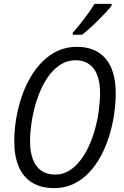

<svg xmlns="http://www.w3.org/2000/svg" viewBox="-20 -968 645 998"><path d="M262.2 9.8Q193.4 9.8 147.2 -18.6Q101.1 -46.9 77.6 -101.3Q54.2 -155.8 54.2 -233.4Q54.2 -290.5 63.7 -348.6Q73.2 -406.7 91.6 -461.9Q109.9 -517.1 137.5 -564.7Q165 -612.3 200.9 -648.2Q236.8 -684.1 281.5 -704.3Q326.2 -724.6 378.9 -724.6Q477.1 -724.6 529.3 -662.8Q581.5 -601.1 581.5 -483.9Q581.5 -431.2 573.2 -374.3Q564.9 -317.4 547.9 -262Q530.8 -206.5 504.6 -157.7Q478.5 -108.9 443.1 -71.3Q407.7 -33.7 362.5 -12Q317.4 9.8 262.2 9.8ZM266.1 -60.5Q304.7 -60.5 336.9 -79.3Q369.1 -98.1 395 -130.9Q420.9 -163.6 440.7 -205.8Q460.4 -248 473.6 -295.7Q486.8 -343.3 493.4 -391.8Q500 -440.4 500 -485.4Q500 -568.4 466.8 -611.6Q433.6 -654.8 372.6 -654.8Q333 -654.8 300 -635.5Q267.1 -616.2 240.7 -583Q214.4 -549.8 194.8 -507.3Q175.3 -464.8 162.4 -417.5Q149.4 -370.1 142.8 -323Q136.2 -275.9 136.2 -233.9Q136.2 -177.2 151.4 -138.4Q166.5 -99.6 195.6 -80.1Q224.6 -60.5 266.1 -60.5ZM357.9 -787.6 358.4 -798.3Q378.9 -821.3 399.7 -847.4Q420.4 -873.5 439.2 -899.7Q458 -925.8 471.2 -947.8H560.5L560.1 -939Q549.8 -924.8 531 -904.5Q512.2 -884.3 490 -862.1Q467.8 -839.8 445.8 -820.3Q423.8 -800.8 406.7 -787.6Z"/></svg>

Font: Open Sans SemiCondensed
Style: Italic
Weight: 400
Width: 4
Italic angle: -12°
Designer: Monotype Design Team
Foundry: Monotype Imaging Inc.
Version: Version 3.000